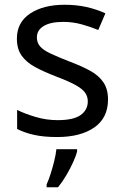

<svg xmlns="http://www.w3.org/2000/svg" viewBox="-20 -566 519 807"><path d="M434 -148Q434 -70 376 -30Q318 10 220 10Q164 10 123.5 1Q83 -8 52 -24V-104Q84 -88 129.5 -74.5Q175 -61 222 -61Q289 -61 319 -82.5Q349 -104 349 -140Q349 -160 338 -176Q327 -192 298.5 -208Q270 -224 217 -244Q165 -264 128 -284Q91 -304 71 -332Q51 -360 51 -404Q51 -472 106.5 -509Q162 -546 252 -546Q301 -546 343.5 -536.5Q386 -527 423 -510L393 -440Q359 -454 322 -464Q285 -474 246 -474Q192 -474 163.5 -456.5Q135 -439 135 -409Q135 -387 148 -371.5Q161 -356 191.5 -341.5Q222 -327 273 -307Q324 -288 360 -268Q396 -248 415 -219.5Q434 -191 434 -148ZM304 70Q300 88 287.5 115.5Q275 143 258.5 171Q242 199 224 221H176V209Q184 192 192.5 165.5Q201 139 208 110.5Q215 82 217 61H304Z"/></svg>

Font: Noto Sans Tifinagh Rhissa Ixa
Style: Regular
Weight: 400
Designer: JamraPatel
Foundry: JamraPatel LLC
Version: Version 2.006; ttfautohint (v1.8.4.7-5d5b)